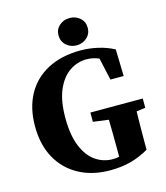

<svg xmlns="http://www.w3.org/2000/svg" viewBox="-128 -965 931 1080"><g transform="rotate(-15 337.5 -424.5)"><path d="M380 19Q277 19 199 -23Q121 -65 77.5 -143Q34 -221 34 -330Q34 -435 76 -512.5Q118 -590 198.5 -633Q279 -676 392 -676Q441 -676 491.5 -664.5Q542 -653 585 -630L589 -474H512L483 -604Q447 -619 411 -619Q357 -619 311.5 -588Q266 -557 238.5 -493.5Q211 -430 211 -330Q211 -231 237.5 -166Q264 -101 309 -69.5Q354 -38 409 -38Q431 -38 447 -42V-85Q447 -129 446.5 -172Q446 -215 445 -258L355 -270V-324H660V-270L608 -263Q607 -218 606.5 -173.5Q606 -129 606 -82V-40Q554 -10 500 4.5Q446 19 380 19ZM379 -709Q344 -709 319 -731.5Q294 -754 294 -789Q294 -824 319 -846Q344 -868 379 -868Q414 -868 439 -846Q464 -824 464 -789Q464 -754 439 -731.5Q414 -709 379 -709Z"/></g></svg>

Font: Source Serif Pro
Style: Bold
Weight: 700
Designer: Frank Grießhammer
Foundry: Adobe Systems Incorporated
Version: Version 3.001;hotconv 1.0.111;makeotfexe 2.5.65597